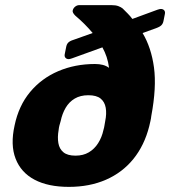

<svg xmlns="http://www.w3.org/2000/svg" viewBox="-20 -720 665 750"><path d="M249 10Q168 10 115 -18Q62 -46 41 -100Q20 -154 37 -230Q53 -307 97.5 -360.5Q142 -414 207.5 -442Q273 -470 351 -470Q368 -470 381.5 -466.5Q395 -463 406 -455Q403 -478 396.5 -497.5Q390 -517 380 -535L261 -492Q252 -489 249 -489Q240 -489 235.5 -494.5Q231 -500 233 -509L238 -534Q240 -547 246.5 -553.5Q253 -560 266 -564L342 -591Q327 -609 310 -626Q293 -643 274 -659Q268 -665 265.5 -670Q263 -675 264 -679Q266 -688 273.5 -694Q281 -700 290 -700H415Q432 -700 442.5 -696Q453 -692 459 -687Q469 -677 479 -667Q489 -657 497 -646L595 -682Q604 -685 608 -685Q617 -685 621.5 -679.5Q626 -674 624 -665L619 -640Q617 -628 610.5 -621.5Q604 -615 590 -610L537 -591Q571 -534 581.5 -456.5Q592 -379 571 -267Q570 -257 567.5 -246.5Q565 -236 563 -227Q544 -152 501 -99Q458 -46 394 -18Q330 10 249 10ZM275 -112Q305 -112 327 -125Q349 -138 363.5 -161Q378 -184 384 -212Q387 -222 388 -229.5Q389 -237 391 -247Q397 -276 393 -299Q389 -322 373 -335Q357 -348 325 -348Q294 -348 272 -335Q250 -322 236.5 -299Q223 -276 217 -247Q214 -237 212 -229.5Q210 -222 209 -212Q204 -184 208 -161Q212 -138 228 -125Q244 -112 275 -112Z"/></svg>

Font: Rubik Light
Style: Bold Italic
Weight: 700
Italic angle: -12°
Version: Version 2.104